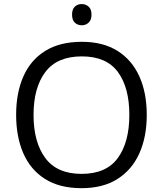

<svg xmlns="http://www.w3.org/2000/svg" viewBox="-20 -935 818 964"><path d="M716.8 -357.9Q716.8 -247.6 679.7 -165Q642.6 -82.5 569.8 -36.4Q497.1 9.8 389.6 9.8Q278.8 9.8 205.8 -36.6Q132.8 -83 96.9 -165.8Q61 -248.5 61 -358.9Q61 -468.3 97.2 -550.8Q133.3 -633.3 206.8 -679.2Q280.3 -725.1 391.1 -725.1Q497.1 -725.1 569.6 -679.7Q642.1 -634.3 679.4 -552Q716.8 -469.7 716.8 -357.9ZM148.4 -357.9Q148.4 -221.7 207.3 -141.8Q266.1 -62 389.6 -62Q513.7 -62 571.5 -141.6Q629.4 -221.2 629.4 -357.9Q629.4 -496.1 571.5 -574Q513.7 -651.9 391.1 -651.9Q266.6 -651.9 207.5 -573.2Q148.4 -494.6 148.4 -357.9ZM390.6 -914.6Q410.6 -914.6 425 -901.6Q439.5 -888.7 439.5 -861.3Q439.5 -834.5 425 -821.3Q410.6 -808.1 390.6 -808.1Q369.6 -808.1 355.7 -821.3Q341.8 -834.5 341.8 -861.3Q341.8 -888.7 355.7 -901.6Q369.6 -914.6 390.6 -914.6Z"/></svg>

Font: Open Sans
Style: Regular
Weight: 400
Designer: Monotype Design Team
Foundry: Monotype Imaging Inc.
Version: Version 3.000; ttfautohint (v1.8.4)